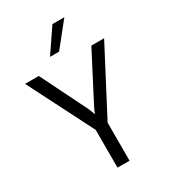

<svg xmlns="http://www.w3.org/2000/svg" viewBox="-222 -1029 996 1132"><g transform="rotate(-30 276.5 -462.5)"><path d="M546.9 -700.2 315.9 -258.8V0H233.9V-256.8L8.8 -700.2H102.1L258.8 -383.8Q261.7 -377.9 275.9 -340.8H277.3Q282.2 -357.4 295.9 -383.8L460 -700.2ZM405.8 -924.8 277.8 -764.6H215.8L324.7 -924.8Z"/></g></svg>

Font: Segoe UI Historic
Style: Regular
Weight: 400
Foundry: Microsoft Corporation
Version: Version 1.03